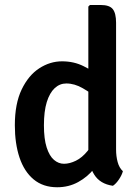

<svg xmlns="http://www.w3.org/2000/svg" viewBox="-20 -756 572 789"><path d="M457 -141.5Q457 -114 463.5 -90Q470 -66 485 -52.5Q481 -37 469 -19Q457 -1 444 7.5Q391 0 367 -38.8Q343 -77.5 343 -129V-729L349.5 -735.5H394Q430 -735.5 443.5 -718.5Q457 -701.5 457 -662.5ZM41 -241.5Q41 -330 69 -388.2Q97 -446.5 141.2 -475.2Q185.5 -504 235 -504Q284 -504 324 -483.8Q364 -463.5 398.5 -440L383.5 -350.5Q354.5 -373.5 320.5 -393.2Q286.5 -413 252.5 -413Q225.5 -413 204.8 -393.8Q184 -374.5 172.2 -336.5Q160.5 -298.5 160.5 -241Q160.5 -185 171.8 -150Q183 -115 201.8 -99Q220.5 -83 243 -83Q266 -83 291.8 -95.5Q317.5 -108 340.2 -136Q363 -164 375.5 -211L400.5 -131.5Q392.5 -96 366.5 -62.8Q340.5 -29.5 301.5 -8Q262.5 13.5 215 13.5Q157 13.5 118.2 -18.8Q79.5 -51 60.2 -108.5Q41 -166 41 -241.5Z"/></svg>

Font: Signika Medium
Style: Regular
Weight: 500
Designer: Anna Giedry
Foundry: Anna Giedry
Version: Version 2.000